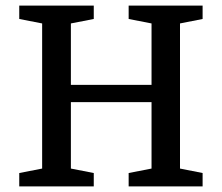

<svg xmlns="http://www.w3.org/2000/svg" viewBox="-20 -668 796 688"><path d="M49 0V-48L131 -64V-584L49 -600V-648H316V-600L234 -584V-364H523V-584L441 -600V-648H706V-600L625 -584V-64L706 -48V0H441V-48L523 -64V-302H234V-64L316 -48V0Z"/></svg>

Font: Faustina Medium
Style: Regular
Weight: 500
Designer: Alfonso Garcia
Foundry: http://www.omnibus-type.com
Version: Version 1.200